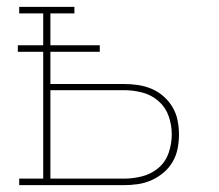

<svg xmlns="http://www.w3.org/2000/svg" viewBox="-20 -540 640 560"><path d="M36 0V-19H106V-389H32V-408H106V-501H36V-520H197V-501H127V-408H271V-389H127V-295H342Q362 -295 382.5 -292Q403 -289 422 -281Q441 -273 457 -259Q473 -245 483.5 -227Q494 -209 498 -188.5Q502 -168 502 -148Q502 -127 498 -106.5Q494 -86 483.5 -68Q473 -50 457 -36.5Q441 -23 422 -14.5Q403 -6 382.5 -3Q362 0 342 0ZM342 -19Q369 -19 395.5 -26Q422 -33 442.5 -50.5Q463 -68 472 -94.5Q481 -121 481 -148Q481 -175 472 -201Q463 -227 442.5 -245Q422 -263 395.5 -270Q369 -277 342 -277H127V-19Z"/></svg>

Font: Iosevka HT Thin Extended
Style: Regular
Weight: 100
Width: 7
Monospace: yes
Designer: Belleve Invis
Foundry: Belleve Invis
Version: Version 32.3.0; ttfautohint (v1.8.4)